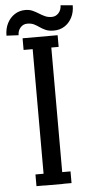

<svg xmlns="http://www.w3.org/2000/svg" viewBox="-96 -932 466 967"><g transform="rotate(-5 137.0 -448.5)"><path d="M183.6 -710.9V0H89.4V-710.9ZM43.5 -689.5V-748.5H220.7V-689.5ZM48.3 -0.5V-59.6H225.6V-0.5ZM248.5 -897.5 309.6 -892.1Q309.6 -856.4 295.4 -829.6Q281.2 -802.7 257.6 -788.1Q233.9 -773.4 204.1 -773.4Q179.2 -773.4 163.1 -780.5Q147 -787.6 134.3 -796.6Q121.6 -805.7 107.7 -812.7Q93.8 -819.8 73.2 -819.8Q52.7 -819.8 38.8 -804.2Q24.9 -788.6 24.9 -765.6L-36.1 -768.6Q-36.1 -804.2 -22.2 -831.3Q-8.3 -858.4 15.6 -873.8Q39.6 -889.2 68.8 -889.2Q89.8 -889.2 105.7 -882.1Q121.6 -875 135.7 -866Q149.9 -856.9 165 -849.9Q180.2 -842.8 199.7 -842.8Q220.2 -842.8 234.4 -858.6Q248.5 -874.5 248.5 -897.5Z"/></g></svg>

Font: Vazirmatn
Style: Regular
Weight: 400
Designer: Saber Rastikerdar
Foundry: Saber Rastikerdar
Version: Version 33.003;September 2, 2022;FontCreator 14.0.0.2862 64-